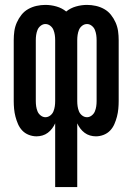

<svg xmlns="http://www.w3.org/2000/svg" viewBox="-20 -548 540 783"><path d="M205 215V-45Q200 -34 192.5 -24Q185 -14 175 -6.5Q165 1 153 4.5Q141 8 129 8Q113 8 97.5 2Q82 -4 71 -15.5Q60 -27 53.5 -42Q47 -57 43 -72.5Q39 -88 37.5 -104Q36 -120 36 -136V-384Q36 -403 38.5 -421Q41 -439 48.5 -456Q56 -473 67.5 -487.5Q79 -502 95 -511Q111 -520 129 -524Q147 -528 165 -528Q188 -528 210.5 -521.5Q233 -515 250 -501Q267 -515 289.5 -521.5Q312 -528 335 -528Q353 -528 371 -524Q389 -520 405 -511Q421 -502 432.5 -487.5Q444 -473 451.5 -456Q459 -439 461.5 -421Q464 -403 464 -384V-136Q464 -120 462.5 -104Q461 -88 457 -72.5Q453 -57 446.5 -42Q440 -27 429 -15.5Q418 -4 402.5 2Q387 8 371 8Q359 8 347 4.5Q335 1 325 -6.5Q315 -14 307.5 -24Q300 -34 295 -45V215ZM165 -70Q176 -70 185 -77Q194 -84 198 -94Q202 -104 203.5 -114.5Q205 -125 205 -136V-384Q205 -395 203.5 -405.5Q202 -416 198 -426Q194 -436 185 -443Q176 -450 165 -450Q155 -450 146 -443Q137 -436 133 -426Q129 -416 127.5 -405.5Q126 -395 126 -384V-136Q126 -125 127.5 -114.5Q129 -104 133 -94Q137 -84 146 -77Q155 -70 165 -70ZM335 -70Q345 -70 354 -77Q363 -84 367 -94Q371 -104 372.5 -114.5Q374 -125 374 -136V-384Q374 -395 372.5 -405.5Q371 -416 367 -426Q363 -436 354 -443Q345 -450 335 -450Q324 -450 315 -443Q306 -436 302 -426Q298 -416 296.5 -405.5Q295 -395 295 -384V-136Q295 -125 296.5 -114.5Q298 -104 302 -94Q306 -84 315 -77Q324 -70 335 -70Z"/></svg>

Font: Iosevka Semibold
Style: Regular
Weight: 600
Monospace: yes
Designer: Belleve Invis
Foundry: Belleve Invis
Version: Version 33.2.3; ttfautohint (v1.8.4)